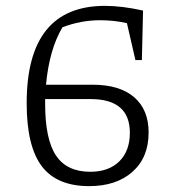

<svg xmlns="http://www.w3.org/2000/svg" viewBox="-20 -628 603 655"><path d="M284 7Q174 7 122.5 -61Q71 -129 71 -276Q71 -608 338 -608Q367 -608 399.5 -604Q432 -600 468 -592L464 -423H442L413 -549Q369 -559 322 -559Q256 -559 193 -535Q148 -459 137 -339H296Q388 -339 437.5 -296.5Q487 -254 487 -176Q487 -91 432 -42Q377 7 284 7ZM134 -274Q134 -153 171 -97.5Q208 -42 288 -42Q351 -42 387 -77.5Q423 -113 423 -175Q423 -290 289 -290H134Q134 -282 134 -274Z"/></svg>

Font: Piazzolla SC Light
Style: Regular
Weight: 300
Designer: Juan Pablo del Peral
Foundry: Huerta Tipografica
Version: Version 1.330